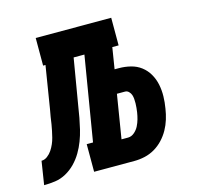

<svg xmlns="http://www.w3.org/2000/svg" viewBox="-140 -617 723 705"><g transform="rotate(-15 222.0 -265.0)"><path d="M-56 0 -42 -89Q-30 -89 -19.5 -97Q-9 -105 -2 -115.5Q5 -126 10 -137.5Q15 -149 18 -161Q21 -173 23.5 -185Q26 -197 28 -209Q30 -222 32 -236Q34 -250 37 -264L63 -425H54V-530H341V-425H317L304 -344H320Q343 -344 365 -338.5Q387 -333 404 -320Q421 -307 432 -288Q443 -269 447.5 -247Q452 -225 451.5 -202Q451 -179 447 -156Q444 -136 438 -116.5Q432 -97 422 -79Q412 -61 397.5 -45.5Q383 -30 365 -19.5Q347 -9 327 -4.5Q307 0 287 0H134V-105H158L211 -425H170L140 -247Q137 -226 133 -205Q129 -184 124 -163Q119 -142 111 -121Q103 -100 91.5 -80.5Q80 -61 64 -44.5Q48 -28 28 -17Q8 -6 -13.5 -3Q-35 0 -56 0ZM262 -89H287Q300 -89 311 -98.5Q322 -108 328 -120Q334 -132 337.5 -144.5Q341 -157 343 -170Q344 -178 345 -186.5Q346 -195 346 -203.5Q346 -212 345.5 -220Q345 -228 342.5 -235.5Q340 -243 334 -249Q328 -255 320 -255H289Z"/></g></svg>

Font: Iosevka Curly Slab XBdObl
Style: Regular
Weight: 800
Italic angle: -9°
Monospace: yes
Designer: Belleve Invis
Foundry: Belleve Invis
Version: Version 11.1.0; ttfautohint (v1.8.3)